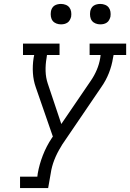

<svg xmlns="http://www.w3.org/2000/svg" viewBox="-20 -957 662 977"><path d="M82 0V-58H170L172 -74Q180 -120 198 -166.5Q216 -213 244 -255L249 -262L162 -513Q150 -547 147.5 -585Q145 -623 151 -662L154 -677H97V-735H283V-677H219L217 -662Q211 -628 212 -595Q213 -562 223 -532L292 -326L442 -546Q460 -572 472.5 -601.5Q485 -631 490 -662L492 -677H436V-735H622V-677H558L555 -662Q549 -623 534 -585Q519 -547 495 -513L297 -222Q295 -219 293.5 -216Q292 -213 290 -210Q270 -178 256.5 -143.5Q243 -109 238 -74L225 0ZM490 -833Q478 -833 466.5 -837.5Q455 -842 448 -851Q441 -860 439 -872.5Q437 -885 439 -898Q440 -906 444.5 -914.5Q449 -923 456.5 -928Q464 -933 473 -935Q482 -937 490 -937Q503 -937 514.5 -932.5Q526 -928 533 -919Q540 -910 542 -897.5Q544 -885 542 -872Q540 -864 535.5 -855.5Q531 -847 523.5 -842Q516 -837 507.5 -835Q499 -833 490 -833ZM290 -833Q278 -833 266.5 -837.5Q255 -842 248 -851Q241 -860 239 -872.5Q237 -885 239 -898Q240 -906 244.5 -914.5Q249 -923 256.5 -928Q264 -933 273 -935Q282 -937 290 -937Q303 -937 314.5 -932.5Q326 -928 333 -919Q340 -910 342 -897.5Q344 -885 342 -872Q340 -864 335.5 -855.5Q331 -847 323.5 -842Q316 -837 307.5 -835Q299 -833 290 -833Z"/></svg>

Font: Iosevka Curly Slab LtExObl
Style: Regular
Weight: 300
Width: 7
Italic angle: -9°
Monospace: yes
Designer: Belleve Invis
Foundry: Belleve Invis
Version: Version 11.1.0; ttfautohint (v1.8.3)